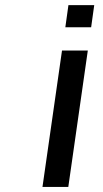

<svg xmlns="http://www.w3.org/2000/svg" viewBox="-20 -739 407 759"><path d="M340.3 -631.3 352.5 -718.8H250.5L238.3 -631.3ZM250 0 327.1 -539.1H225.1L147.9 0Z"/></svg>

Font: Winston
Style: Italic
Weight: 400
Italic angle: -8.13011°
Designer: Vernon Adams, Kim Jin-seong, David Berlow, Cristiano Sobral
Foundry: The Winston Project Authors
Version: Version 3.004